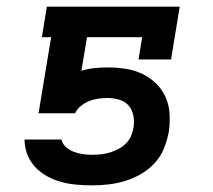

<svg xmlns="http://www.w3.org/2000/svg" viewBox="-20 -550 640 578"><path d="M258 8Q235 8 211.5 6Q188 4 165.5 -2Q143 -8 123.5 -18.5Q104 -29 88.5 -44.5Q73 -60 64 -81Q55 -102 54 -126V-130H165L166 -127Q170 -114 180.5 -105.5Q191 -97 203.5 -92.5Q216 -88 230 -86Q244 -84 258 -84Q271 -84 284.5 -85.5Q298 -87 311 -91Q324 -95 336.5 -101.5Q349 -108 359 -118Q369 -128 374.5 -140.5Q380 -153 382 -166Q385 -184 381.5 -202Q378 -220 367 -232.5Q356 -245 338.5 -250Q321 -255 303 -255Q290 -255 276 -253Q262 -251 249 -246Q236 -241 224 -231.5Q212 -222 206 -209H96L134 -438H106L121 -530H521L495 -371H397L408 -438H242L225 -337Q245 -343 264.5 -345Q284 -347 303 -347Q331 -347 357.5 -343Q384 -339 407.5 -328Q431 -317 449.5 -299Q468 -281 478.5 -257.5Q489 -234 490.5 -206.5Q492 -179 488 -152Q483 -127 473.5 -103Q464 -79 446 -59.5Q428 -40 405 -26.5Q382 -13 357.5 -5.5Q333 2 308 5Q283 8 258 8Z"/></svg>

Font: Iosevka Curly Slab SmBdEx
Style: Italic
Weight: 600
Width: 7
Italic angle: -9°
Monospace: yes
Designer: Belleve Invis
Foundry: Belleve Invis
Version: Version 11.1.0; ttfautohint (v1.8.3)